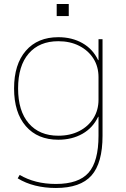

<svg xmlns="http://www.w3.org/2000/svg" viewBox="-20 -715 629 955"><path d="M258 220Q203 220 155 208Q107 196 68 172L78 155Q115 177 160 188.5Q205 200 258 200Q371 200 420.5 144Q470 88 470 -40V-134H468Q442 -79 390 -49.5Q338 -20 270 -20Q167 -20 108.5 -87.5Q50 -155 50 -275Q50 -395 108.5 -462.5Q167 -530 270 -530Q338 -530 390 -500.5Q442 -471 468 -416H470V-520H490V-40Q490 96 435 158Q380 220 258 220ZM270 -40Q329 -40 374 -63Q419 -86 444.5 -126.5Q470 -167 470 -219V-331Q470 -384 444.5 -424Q419 -464 374 -487Q329 -510 270 -510Q176 -510 123 -449Q70 -388 70 -275Q70 -163 123 -101.5Q176 -40 270 -40ZM262 -635V-695H322V-635Z"/></svg>

Font: M PLUS 1 Thin
Style: Regular
Weight: 100
Designer: Coji Morishita
Foundry: UNDERFOREST DESIGN
Version: Version 1.001